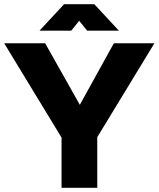

<svg xmlns="http://www.w3.org/2000/svg" viewBox="-20 -894 755 914"><path d="M443 -241V0H273V-239L0 -688H195L360 -395L522 -688H715ZM168 -748 285 -874H429L546 -748H395L357 -795L319 -748Z"/></svg>

Font: Roundo Variable
Style: Regular
Weight: 200
Designer: Shiva Nallaperumal
Foundry: Indian Type Foundry
Version: Version 2.000